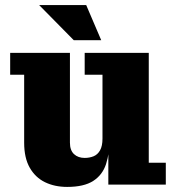

<svg xmlns="http://www.w3.org/2000/svg" viewBox="-20 -726 688 755"><path d="M244 9Q195 9 157 -9.5Q119 -28 97 -66.5Q75 -105 75 -165V-432H20V-518H255V-165Q255 -135 271 -120Q287 -105 313 -105Q332 -105 348 -111.5Q364 -118 373.5 -135Q383 -152 383 -181L411 -182Q411 -124 397 -81Q383 -38 346.5 -14.5Q310 9 244 9ZM406 0V-159L383 -155V-432H313V-518H565V-86H632V0ZM270 -568 134 -706H319L378 -568Z"/></svg>

Font: Montagu Slab
Style: Bold
Weight: 700
Designer: Florian Karsten
Foundry: Florian Karsten
Version: Version 1.000